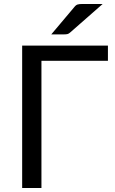

<svg xmlns="http://www.w3.org/2000/svg" viewBox="-20 -946 578 966"><path d="M523 -640H188.5V0H91.5V-716.5H523ZM496.5 -926 333.5 -783Q326 -776 319 -774.5Q312 -773 302 -773H238L353.5 -910Q362 -921 370.8 -923.5Q379.5 -926 396 -926Z"/></svg>

Font: Lato 2
Style: Regular
Weight: 400
Designer: Lukasz Dziedzic with Adam Twardoch and Botio Nikoltchev
Foundry: tyPoland Lukasz Dziedzic
Version: Version 2.015; 2015-08-06; http://www.latofonts.com/